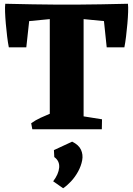

<svg xmlns="http://www.w3.org/2000/svg" viewBox="-20 -688 708 1022"><path d="M245 0V-662H425V0ZM152 0 146 -32Q168 -48 196 -61Q224 -74 251 -85L252 0ZM382 0 385 -75 523 -53 522 0ZM27 -436Q22 -461 18 -494Q14 -527 11 -561Q8 -595 7 -623.5Q6 -652 8 -668L143 -646L120 -436ZM25 -565 8 -668Q88 -666 154 -665Q220 -664 278 -663.5Q336 -663 394 -663.5Q452 -664 516.5 -665Q581 -666 660 -668L644 -565L335 -595ZM548 -436 526 -646 661 -668Q663 -652 662 -623.5Q661 -595 658 -561Q655 -527 651 -494Q647 -461 642 -436ZM316 314 263 277Q292 239 295 204Q298 169 269 148L267 111L364 66Q399 83 411 109Q423 135 417.5 165Q412 195 396 224.5Q380 254 358 277.5Q336 301 316 314Z"/></svg>

Font: Eczar
Style: Bold
Weight: 700
Designer: Vaibhav Singh
Foundry: Rosetta Type Foundry
Version: Version 2.000